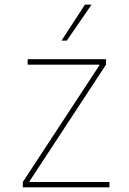

<svg xmlns="http://www.w3.org/2000/svg" viewBox="-20 -798 549 818"><path d="M77.1 0V-22.5L403.3 -519.5V-522.5H97.7V-545.9H431.6V-522.5L105.5 -25.4V-22.5H446.3V0ZM242.2 -625 341.8 -778.3H370.1L264.6 -625Z"/></svg>

Font: Inter Tight Thin
Style: Regular
Weight: 250
Designer: Rasmus Andersson
Foundry: rsms
Version: Version 3.004